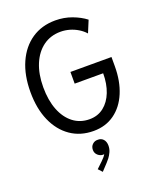

<svg xmlns="http://www.w3.org/2000/svg" viewBox="-177 -833 993 1206"><g transform="rotate(-20 320.0 -230.0)"><path d="M332 7.8Q244.1 7.8 178.7 -37.4Q113.3 -82.5 77.1 -164.6Q41 -246.6 41 -357.4Q41 -469.7 78.1 -553Q115.2 -636.2 182.6 -681.9Q250 -727.5 340.8 -727.5Q398.9 -727.5 450.9 -708.3Q502.9 -689 540 -660.2L506.8 -580.1Q488.3 -601.1 462.6 -616.7Q437 -632.3 407.5 -640.9Q377.9 -649.4 347.7 -649.4Q280.8 -649.4 231.2 -613.3Q181.6 -577.1 154.3 -511.7Q127 -446.3 127 -358.4Q127 -271 152.3 -206.3Q177.7 -141.6 224.1 -106Q270.5 -70.3 333 -70.3Q388.2 -70.3 428 -101.6Q467.8 -132.8 489.3 -187.5Q510.7 -242.2 510.7 -312.5H320.3V-390.6H594.7V-329.1Q594.7 -229 562.7 -153.1Q530.8 -77.1 471.7 -34.7Q412.6 7.8 332 7.8ZM296.9 268.6 272.5 242.2 312.5 204.1Q322.8 194.3 331.3 184.3Q339.8 174.3 344.7 164.3Q349.6 154.3 348.6 144.5L364.3 142.6Q362.3 152.8 355.2 160.4Q348.1 168 335 168Q316.9 168 301 154.1Q285.2 140.1 285.2 118.2Q285.2 95.2 300.3 81.3Q315.4 67.4 335 68.4Q357.9 67.4 372.3 83Q386.7 98.6 386.7 126Q386.7 147.9 377.9 167.2Q369.1 186.5 357.9 201.2Q346.7 215.8 338.9 223.6Z"/></g></svg>

Font: Reddit Sans Condensed
Style: Regular
Weight: 400
Designer: Stephen Hutchings
Foundry: Reddit
Version: Version 1.014